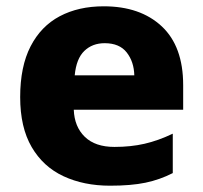

<svg xmlns="http://www.w3.org/2000/svg" viewBox="-20 -579 643 609"><path d="M309 -559Q425 -559 493 -495.5Q561 -432 561 -309V-231H214Q216 -177 249 -145Q282 -113 343 -113Q395 -113 438.5 -123Q482 -133 528 -155V-30Q487 -9 441.5 0.5Q396 10 329 10Q246 10 181.5 -20Q117 -50 80.5 -112.5Q44 -175 44 -271Q44 -368 77 -432Q110 -496 169.5 -527.5Q229 -559 309 -559ZM312 -442Q273 -442 247.5 -417.5Q222 -393 217 -340H406Q405 -383 382 -412.5Q359 -442 312 -442Z"/></svg>

Font: Noto Sans Sinhala UI ExtraBold
Style: Regular
Weight: 800
Designer: Jelle Bosma - Monotype Design Team
Foundry: Monotype Imaging Inc.
Version: Version 2.006; ttfautohint (v1.8.4.7-5d5b)